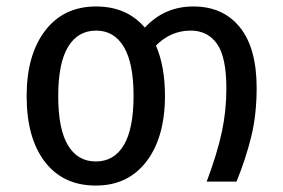

<svg xmlns="http://www.w3.org/2000/svg" viewBox="-20 -559 872 591"><path d="M575.2 -539.1Q666.5 -539.1 718.3 -475.1Q770 -411.1 770 -288.1Q770 -206.1 753.2 -137.7Q736.3 -69.3 708 0H616.2Q648.4 -85.9 662.6 -151.6Q676.8 -217.3 676.8 -287.1Q676.8 -383.3 647.9 -424.1Q619.1 -464.8 566.9 -464.8Q505.9 -464.8 460 -418.9Q487.8 -354.5 487.8 -264.2Q487.8 -137.2 431.2 -62.5Q374.5 12.2 274.9 12.2Q174.3 12.2 118.2 -60.8Q62 -133.8 62 -263.2Q62 -390.1 118.9 -464.6Q175.8 -539.1 275.9 -539.1Q370.1 -539.1 425.8 -474.1Q486.3 -539.1 575.2 -539.1ZM391.1 -264.2Q391.1 -364.7 361.1 -414.8Q331.1 -464.8 275.9 -464.8Q219.7 -464.8 189.5 -414.8Q159.2 -364.7 159.2 -263.2Q159.2 -162.1 189 -112.1Q218.8 -62 274.9 -62Q331.1 -62 361.1 -112.3Q391.1 -162.6 391.1 -264.2Z"/></svg>

Font: FiraGO
Style: Regular
Weight: 400
Designer: bBox Type
Foundry: bBox Type GmbH
Version: Version 1.001;PS 001.001;hotconv 1.0.88;makeotf.lib2.5.64775